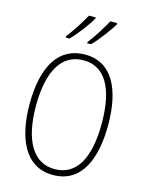

<svg xmlns="http://www.w3.org/2000/svg" viewBox="-139 -1036 869 1130"><g transform="rotate(15 295.5 -470.5)"><path d="M431 -943V-951H389C370 -914 324 -840 291 -799V-791H314C353 -830 410 -907 431 -943ZM300 -943V-951H259C239 -913 195 -843 160 -799V-791H183C224 -831 279 -907 300 -943ZM535 -358C535 -574 463 -724 298 -724C141 -724 56 -594 56 -358C56 -161 120 10 296 10C472 10 535 -156 535 -358ZM95 -358C95 -564 161 -689 298 -689C429 -689 496 -570 496 -358C496 -147 431 -26 296 -26C164 -26 95 -151 95 -358Z"/></g></svg>

Font: Noto Sans Malayalam Condensed ExtraLight
Style: Regular
Weight: 200
Width: 3
Designer: Jelle Bosma - Monotype Design Team
Foundry: Monotype Imaging Inc.
Version: Version 2.104